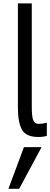

<svg xmlns="http://www.w3.org/2000/svg" viewBox="-20 -788 300 1147"><path d="M30.3 339.8 123 90.8H228.5L94.7 339.8ZM86.9 -146.5V-767.6H169.9V-149.4Q169.9 -90.8 178.7 -69.3Q187.5 -47.9 210.9 -47.9Q234.4 -47.9 259.8 -54.7V23.4Q239.3 30.3 209 30.3Q135.7 30.3 111.3 -13.2Q86.9 -56.6 86.9 -146.5Z"/></svg>

Font: GenEi M Gothic v2 Regular
Style: Regular
Weight: 400
Version: Version 2.0